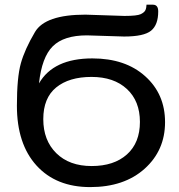

<svg xmlns="http://www.w3.org/2000/svg" viewBox="-20 -782 757 810"><path d="M366 -457.5Q271.5 -457.5 217 -413.1Q162.6 -368.7 162.6 -279.3Q162.6 -189.9 217.5 -135.7Q272.5 -81.5 366.7 -81.5Q460.9 -81.5 515.6 -130.6Q570.3 -179.7 570.3 -267.6Q570.3 -355.5 515.4 -406.5Q460.4 -457.5 366 -457.5ZM369.6 -535.6Q508.8 -535.6 592.5 -460.4Q676.3 -385.3 676.3 -266.6Q676.3 -147.5 590.1 -70.1Q503.9 7.3 360.4 7.3Q216.8 7.3 134 -83.7Q51.3 -174.8 51.3 -335.9Q51.3 -455.1 67.9 -514.6Q84.5 -574.2 127.7 -647.2Q170.9 -720.2 340.3 -720.2L504.9 -714.8Q558.6 -714.8 574 -722.4Q589.4 -730 593.5 -739.3Q597.7 -748.5 598.1 -762.2H625Q647.5 -762.2 647.5 -733.9Q647.5 -677.2 617.4 -652.6Q587.4 -627.9 503.4 -627.9L346.7 -632.8Q249 -632.8 202.6 -586.7Q156.2 -540.5 144.5 -430.2Q205.1 -535.6 369.6 -535.6Z"/></svg>

Font: Lato-Medium
Style: Regular
Weight: 500
Designer: Lukasz Dziedzic
Foundry: tyPoland Lukasz Dziedzic
Version: Version 2.006; 2014-01-15